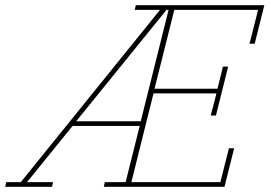

<svg xmlns="http://www.w3.org/2000/svg" viewBox="-72 -718 1036 738"><path d="M-48 -18H8L543 -680H446L450 -698H944L907 -550H887L920 -680H598L522 -377H764L785 -462H805L758 -274H738L760 -359H518L433 -18H775L808 -148H828L791 0H327L331 -18H411L465 -234H207L32 -18H132L128 0H-52ZM221 -252H469L576 -680H568Z"/></svg>

Font: IBM Plex Serif Thin
Style: Italic
Weight: 100
Italic angle: -14°
Designer: Mike Abbink, Paul van der Laan, Pieter van Rosmalen
Foundry: Bold Monday
Version: Version 3.001